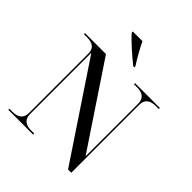

<svg xmlns="http://www.w3.org/2000/svg" viewBox="-250 -1104 1264 1264"><g transform="rotate(45 381.5 -472.0)"><path d="M417 -784H427V-794C399 -837 364 -899 343 -944H253V-934C282 -899 365 -825 417 -784ZM38 0H269V-10H241C186 -10 159 -34 159 -82V-652L594 0H624V-632C624 -680 652 -704 706 -704H735V-714H504V-704H532C587 -704 614 -680 614 -632V-143L233 -714H38V-704H67C121 -704 149 -681 149 -636V-82C149 -34 121 -10 67 -10H38Z"/></g></svg>

Font: Noto Serif Display
Style: Regular
Weight: 400
Designer: Monotype Design Team
Foundry: Monotype Imaging Inc.
Version: Version 2.009